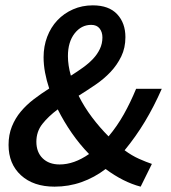

<svg xmlns="http://www.w3.org/2000/svg" viewBox="-20 -686 640 718"><path d="M184 12Q105 12 58.5 -30.5Q12 -73 12 -144Q12 -182 24.5 -213Q37 -244 58 -269Q79 -294 106.5 -315Q134 -336 164 -355Q154 -385 148.5 -414.5Q143 -444 143 -472Q143 -513 156.5 -548.5Q170 -584 194.5 -610Q219 -636 253 -651Q287 -666 327 -666Q387 -666 418 -633Q449 -600 449 -547Q449 -507 433.5 -475Q418 -443 393.5 -417Q369 -391 337.5 -369.5Q306 -348 274 -328Q295 -286 324 -247.5Q353 -209 386 -176Q418 -214 443 -258.5Q468 -303 489 -354H585Q556 -288 522 -231.5Q488 -175 446 -124Q473 -104 500 -92Q527 -80 548 -73L506 12Q441 -5 375 -54Q333 -22 285 -5Q237 12 184 12ZM234 -476Q234 -442 245 -403Q269 -418 290.5 -433.5Q312 -449 328 -466Q344 -483 353.5 -503Q363 -523 363 -546Q363 -566 352.5 -579.5Q342 -593 321 -593Q284 -593 259 -561Q234 -529 234 -476ZM203 -71Q257 -71 313 -110Q278 -146 248.5 -188.5Q219 -231 196 -277Q161 -251 138.5 -222.5Q116 -194 116 -156Q116 -117 139.5 -94Q163 -71 203 -71Z"/></svg>

Font: Source Code Pro Semibold
Style: Italic
Weight: 600
Italic angle: -11°
Monospace: yes
Designer: Paul D. Hunt, Teo Tuominen
Foundry: Adobe Systems Incorporated
Version: Version 1.050;PS 1.000;hotconv 16.6.51;makeotf.lib2.5.65220